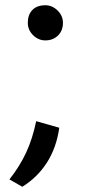

<svg xmlns="http://www.w3.org/2000/svg" viewBox="-20 -552 340 732"><path d="M206 -65Q195 12 158.5 68.5Q122 125 65 160L16 132Q56 81 80 29Q104 -23 118 -90ZM86 -465Q86 -496 103.5 -514Q121 -532 153 -532Q179 -532 199.5 -512Q220 -492 220 -465Q220 -435 201 -416.5Q182 -398 153 -398Q126 -398 106 -418Q86 -438 86 -465Z"/></svg>

Font: ABeeZee
Style: Regular
Weight: 400
Designer: Anja Meiners
Foundry: Anja Meiners
Version: Version 1.001